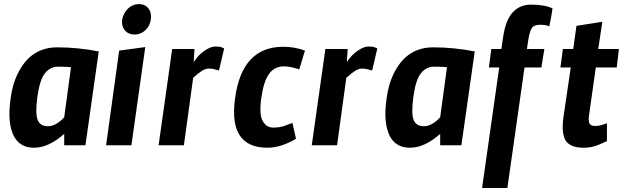

<svg xmlns="http://www.w3.org/2000/svg" viewBox="-20 -712 3064 941"><path d="M328 -382.7Q304 -385.3 265.3 -385.3Q226.7 -385.3 200.7 -353.3Q174.7 -321.3 163.3 -238Q152 -154.7 164.7 -124Q177.3 -93.3 214.7 -93.3Q237.3 -93.3 259.3 -107.3Q281.3 -121.3 294.7 -137.3ZM294.7 -56Q218.7 12 146.7 12Q42.7 12 28 -117.3Q22.7 -162.7 32 -230Q41.3 -297.3 64 -345.3Q86.7 -393.3 117.3 -424Q174.7 -480 260 -480Q361.3 -480 464 -460L398.7 0H294.7Z M578.7 -616Q585.3 -649.3 608 -670.7Q630.7 -692 660.7 -692Q690.7 -692 707.3 -670.7Q724 -649.3 719.3 -616.7Q714.7 -584 692 -563.3Q669.3 -542.7 639.3 -542.7Q609.3 -542.7 592 -563.3Q574.7 -584 578.7 -616ZM624 0H500L564 -464L692 -481.3Z M881.3 0H757.3L824 -472H933.3L929.3 -409.3H930.7Q950.7 -441.3 981.3 -462.7Q1012 -484 1034.7 -484Q1057.3 -484 1064.7 -480.7Q1072 -477.3 1078.7 -474.7L1053.3 -366.7Q1045.3 -368 1032.7 -372Q1020 -376 1004 -376Q988 -376 970.7 -365.3Q953.3 -354.7 926.7 -330.7Z M1446.7 -372Q1402.7 -386.7 1372 -386.7Q1325.3 -386.7 1298.7 -350Q1272 -313.3 1260.7 -232.7Q1249.3 -152 1267.3 -119.3Q1285.3 -86.7 1319.3 -86.7Q1353.3 -86.7 1378.7 -96.7Q1404 -106.7 1413.3 -109.3L1430.7 -32Q1357.3 12 1290.7 12Q1098.7 12 1132 -229.3Q1165.3 -482.7 1368 -482.7Q1425.3 -482.7 1474.7 -464Z M1632 0H1508L1574.7 -472H1684L1680 -409.3H1681.3Q1701.3 -441.3 1732 -462.7Q1762.7 -484 1785.3 -484Q1808 -484 1815.3 -480.7Q1822.7 -477.3 1829.3 -474.7L1804 -366.7Q1796 -368 1783.3 -372Q1770.7 -376 1754.7 -376Q1738.7 -376 1721.3 -365.3Q1704 -354.7 1677.3 -330.7Z M2170.7 -382.7Q2146.7 -385.3 2108 -385.3Q2069.3 -385.3 2043.3 -353.3Q2017.3 -321.3 2006 -238Q1994.7 -154.7 2007.3 -124Q2020 -93.3 2057.3 -93.3Q2080 -93.3 2102 -107.3Q2124 -121.3 2137.3 -137.3ZM2137.3 -56Q2061.3 12 1989.3 12Q1885.3 12 1870.7 -117.3Q1865.3 -162.7 1874.7 -230Q1884 -297.3 1906.7 -345.3Q1929.3 -393.3 1960 -424Q2017.3 -480 2102.7 -480Q2204 -480 2306.7 -460L2241.3 0H2137.3Z M2672 -582.7Q2656 -590.7 2626 -590.7Q2596 -590.7 2585.3 -572.7Q2574.7 -554.7 2568 -509.3L2562.7 -472H2648L2633.3 -381.3H2550.7L2466.7 209.3H2342.7L2426.7 -381.3H2376L2388 -472H2437.3L2445.3 -526.7Q2457.3 -613.3 2492.7 -651.3Q2528 -689.3 2581.3 -689.3Q2650.7 -689.3 2688 -670.7Q2682.7 -630.7 2672 -582.7Z M3013.3 -472 3002.7 -381.3H2900L2868 -154.7Q2862.7 -124 2868 -109.3Q2873.3 -94.7 2895.3 -94.7Q2917.3 -94.7 2933.3 -100.7Q2949.3 -106.7 2954.7 -108V-20Q2949.3 -18.7 2938.7 -13.3Q2928 -8 2914.7 -2.7Q2881.3 12 2840 12Q2776 12 2753.3 -22Q2730.7 -56 2741.3 -137.3L2777.3 -381.3H2726.7L2738.7 -472H2789.3L2805.3 -585.3L2932 -605.3L2912 -472Z"/></svg>

Font: Timmana
Style: Regular
Weight: 400
Designer: Appaji Ambarisha Darbha
Foundry: Andhrapradesh Society for Knowledge Networks
Version: Version 1.0.4; ttfautohint (v1.2.42-39fb)